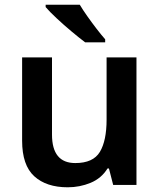

<svg xmlns="http://www.w3.org/2000/svg" viewBox="-20 -786 678 816"><path d="M560 -542V0H461L443 -70H437Q411 -28 365 -9Q319 10 268 10Q177 10 125.5 -37Q74 -84 74 -188V-542H201V-214Q201 -93 300 -93Q376 -93 404.5 -140.5Q433 -188 433 -278V-542ZM319 -766Q332 -744 351.5 -716.5Q371 -689 391 -663Q411 -637 427 -619V-606H342Q318 -624 284.5 -652Q251 -680 220.5 -708.5Q190 -737 174 -756V-766Z"/></svg>

Font: Noto Sans Cherokee SemiBold
Style: Regular
Weight: 600
Designer: Monotype Design Team
Foundry: Monotype Imaging Inc.
Version: Version 2.001; ttfautohint (v1.8.4.7-5d5b)